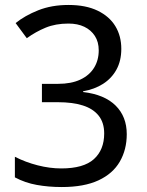

<svg xmlns="http://www.w3.org/2000/svg" viewBox="-20 -744 591 774"><path d="M229 10Q176 10 128.5 1.5Q81 -7 40 -29V-112Q83 -90 132 -77.5Q181 -65 227 -65Q317 -65 358.5 -102.5Q400 -140 400 -206Q400 -250 377.5 -278Q355 -306 313.5 -319Q272 -332 214 -332H149V-406H214Q267 -406 303.5 -423Q340 -440 359 -470.5Q378 -501 378 -541Q378 -575 362.5 -599Q347 -623 320 -636Q293 -649 256 -649Q204 -649 164 -632.5Q124 -616 88 -590L43 -651Q80 -681 134 -702.5Q188 -724 256 -724Q326 -724 373.5 -701Q421 -678 445 -638.5Q469 -599 469 -547Q469 -499 449.5 -463.5Q430 -428 395.5 -406Q361 -384 315 -376V-373Q401 -363 446 -318.5Q491 -274 491 -203Q491 -141 463 -92.5Q435 -44 377 -17Q319 10 229 10Z"/></svg>

Font: kannada15
Style: Book
Weight: 400
Designer: Jelle Bosma - Monotype Design Team
Foundry: Monotype Imaging Inc.
Version: Version 2.003